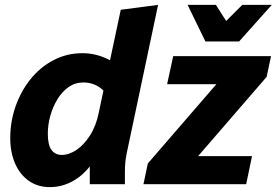

<svg xmlns="http://www.w3.org/2000/svg" viewBox="-20 -755 1134 787"><path d="M22 -189Q22 -257 44 -319.5Q66 -382 105.5 -431Q145 -480 199.5 -508.5Q254 -537 318 -537Q348 -537 376.5 -529.5Q405 -522 431 -508L475 -715L628 -735L499 -125Q495 -104 493.5 -87.5Q492 -71 492 -49V0H348V-73Q317 -33 274.5 -10.5Q232 12 184 12Q135 12 98.5 -13.5Q62 -39 42 -84.5Q22 -130 22 -189ZM176 -207Q176 -161 191 -140.5Q206 -120 233 -120Q263 -120 293.5 -140.5Q324 -161 349 -200Q374 -239 385 -294L404 -384Q386 -401 365.5 -409Q345 -417 322 -417Q288 -417 261 -398Q234 -379 215 -347.5Q196 -316 186 -279.5Q176 -243 176 -207ZM568 0 586 -85 867 -410H665L690 -525H1091L1073 -440L792 -115H1013L989 0ZM749 -735H865L907 -669L973 -735H1094L960 -585H822Z"/></svg>

Font: Radio Canada
Style: Italic
Weight: 400
Italic angle: -12°
Designer: Charles Daoud, Etienne Aubert Bonn, Alexandre Saumier Demers, Jacques Le Bailly
Foundry: Radio-Canada
Version: Version 2.104;gftools[0.9.28.dev5+ged2979d]